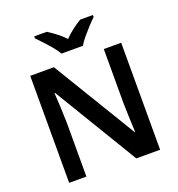

<svg xmlns="http://www.w3.org/2000/svg" viewBox="-162 -1071 1117 1204"><g transform="rotate(-20 396.5 -469.0)"><path d="M700 0H541L203 -560H199Q202 -515 204.5 -463.5Q207 -412 208 -360V0H93V-714H251L588 -158H591Q589 -198 587 -250Q585 -302 584 -351V-714H700ZM325 -778Q312 -801 289.5 -828Q267 -855 243 -880.5Q219 -906 201 -925V-938H285Q312 -921 341 -899Q370 -877 395 -850Q421 -877 451 -899.5Q481 -922 508 -938H593V-925Q574 -907 550 -881Q526 -855 503.5 -828Q481 -801 468 -778Z"/></g></svg>

Font: Noto Sans Tamil SemiBold
Style: Regular
Weight: 600
Designer: Jelle Bosma - Monotype Design Team
Foundry: Monotype Imaging Inc.
Version: Version 2.004; ttfautohint (v1.8.4.7-5d5b)